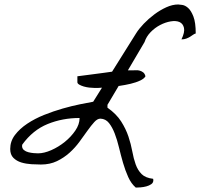

<svg xmlns="http://www.w3.org/2000/svg" viewBox="-20 -725 891 854"><path d="M324.2 -385.7Q350.6 -388.7 381.3 -393.1Q412.1 -397.5 444.3 -401.4Q460.9 -404.3 478.5 -406.2L585 -576.2Q597.7 -596.7 619.1 -619.1Q640.6 -641.6 666 -660.6Q691.4 -679.7 719.2 -692.4Q747.1 -705.1 772.5 -705.1Q777.3 -705.1 790.5 -703.1Q803.7 -701.2 816.9 -689.5Q830.1 -677.7 840.3 -651.4Q850.6 -625 850.6 -576.2Q843.8 -574.2 837.9 -569.8Q832 -565.4 824.7 -561Q817.4 -556.6 808.1 -553.2Q798.8 -549.8 787.1 -549.8Q802.7 -582 798.3 -601.1Q793.9 -620.1 778.3 -627Q762.7 -633.8 739.3 -629.9Q715.8 -626 692.4 -613.8Q668.9 -601.6 649.9 -582Q630.9 -562.5 623 -538.1L548.8 -412.1H568.4Q576.2 -412.1 585 -412.6Q593.8 -413.1 602.1 -410.6Q610.4 -408.2 617.2 -402.8Q624 -397.5 627 -385.7Q621.1 -375 603.5 -366.7Q585.9 -358.4 561.5 -352.5Q537.1 -346.7 509.8 -342.8H507.8L458 -258.8V-246.1Q498 -217.8 519 -184.6Q540 -151.4 551.3 -117.7Q562.5 -84 568.4 -51.8Q574.2 -19.5 583.5 6.3Q592.8 32.2 609.9 49.3Q627 66.4 661.1 70.3Q661.1 71.3 661.6 73.2Q662.1 75.2 662.1 76.2Q662.1 87.9 652.8 94.2Q643.6 100.6 630.9 104Q618.2 107.4 605 108.4Q591.8 109.4 584 109.4Q563.5 91.8 550.3 62.5Q537.1 33.2 527.3 -0.5Q517.6 -34.2 509.3 -68.8Q501 -103.5 490.2 -131.3Q479.5 -159.2 464.8 -177.7Q450.2 -196.3 426.8 -197.3Q413.1 -197.3 399.4 -182.1Q385.7 -167 369.6 -144.5Q353.5 -122.1 334 -95.2Q314.5 -68.4 289.6 -45.9Q264.6 -23.4 233.4 -8.3Q202.1 6.8 162.1 6.8Q143.6 6.8 119.6 5.4Q95.7 3.9 74.7 -2.4Q53.7 -8.8 39.6 -22.9Q25.4 -37.1 25.4 -62.5Q25.4 -96.7 46.4 -124.5Q67.4 -152.3 101.1 -174.8Q134.8 -197.3 176.3 -213.9Q217.8 -230.5 258.8 -242.2Q299.8 -253.9 335.9 -261.2Q372.1 -268.6 394.5 -272.5L433.6 -335Q424.8 -334 418 -334H398.4Q389.6 -334 377 -335.4Q364.3 -336.9 352.5 -340.3Q340.8 -343.8 332.5 -348.6Q324.2 -353.5 324.2 -359.4ZM78.1 -76.2Q78.1 -64.5 86.4 -57.6Q94.7 -50.8 106.4 -47.9Q118.2 -44.9 130.4 -43.9Q142.6 -43 149.4 -43Q175.8 -43 208 -57.1Q240.2 -71.3 268.1 -93.8Q295.9 -116.2 314.9 -144Q334 -171.9 334 -200.2Q257.8 -200.2 191.9 -173.3Q126 -146.5 79.1 -82Q79.1 -81.1 78.6 -79.1Q78.1 -77.1 78.1 -76.2Z"/></svg>

Font: La Belle Aurore
Style: Regular
Weight: 400
Version: Version 1.001 2001